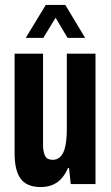

<svg xmlns="http://www.w3.org/2000/svg" viewBox="-20 -744 448 776"><path d="M144 12Q89 12 64 -21Q39 -54 39 -124V-527H154V-157Q154 -144 156 -133.5Q158 -123 162 -114.5Q166 -106 174 -102Q182 -98 193 -98Q212 -98 225 -111.5Q238 -125 244 -153Q250 -181 250 -221V-527H366V0H266L259 -65H255Q243 -38 227 -21Q211 -4 190.5 4Q170 12 144 12ZM84 -591 165 -724H244L324 -591H253L184 -707H226L155 -591Z"/></svg>

Font: Archivo ExtraCondensed
Style: Bold
Weight: 700
Width: 2
Designer: Hector Gatti
Foundry: Omnibus-Type
Version: Version 2.001